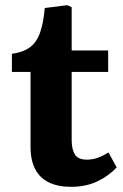

<svg xmlns="http://www.w3.org/2000/svg" viewBox="-20 -708 476 742"><path d="M255 14Q204 14 169 -3Q134 -20 116 -54.5Q98 -89 98 -141V-430H26V-500Q70 -506 96 -525.5Q122 -545 135 -582.5Q148 -620 153 -677L240 -688L257 -680V-513H398V-430H257V-167Q257 -131 269.5 -111Q282 -91 316 -91Q338 -91 358.5 -98.5Q379 -106 399 -119L431 -61Q400 -28 356 -7Q312 14 255 14Z"/></svg>

Font: Literata 18pt
Style: Bold
Weight: 700
Designer: Latin by Veronika Burian and Jose Scaglione. Greek by Irene Vlachou. Cyrillic by Vera Evstafieva.
Foundry: TypeTogether
Version: Version 3.103;gftools[0.9.29]